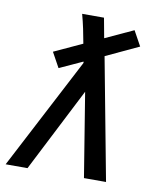

<svg xmlns="http://www.w3.org/2000/svg" viewBox="-82 -805 765 874"><g transform="rotate(10 300.0 -367.5)"><path d="M3 0 272 -516 271 -522 164 -473 126 -542 256 -602Q250 -636 243 -669Q236 -702 227 -735H328L345 -643L475 -703L513 -634L361 -563L467 0H365L302 -388L104 0Z"/></g></svg>

Font: Iosevka Custom Medium
Style: Italic
Weight: 500
Italic angle: -9°
Designer: Belleve Invis
Foundry: Belleve Invis
Version: Version 27.0.1